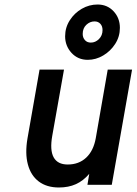

<svg xmlns="http://www.w3.org/2000/svg" viewBox="-20 -820 606 852"><path d="M241.5 12Q187.5 12 152.2 -14.5Q117 -41 103.8 -90Q90.5 -139 102 -206L155.5 -511H264L212 -218Q200.5 -154 218 -122Q235.5 -90 280.5 -90Q330 -90 362.5 -120.5Q395 -151 405 -207L458 -511H566L476 0H368L376 -48.5Q349.5 -17.5 316.8 -2.8Q284 12 241.5 12ZM369.5 -554.5Q325.5 -554.5 297.2 -585.5Q269 -616.5 269 -659Q269 -698 289.8 -730.2Q310.5 -762.5 343.2 -781.2Q376 -800 413 -800Q456 -800 484 -770Q512 -740 512 -696.5Q512 -657.5 491.2 -625.2Q470.5 -593 438 -573.8Q405.5 -554.5 369.5 -554.5ZM383 -631Q403.5 -631 419.2 -646.8Q435 -662.5 435 -686.5Q435 -704 425.2 -714.5Q415.5 -725 399.5 -725Q379 -725 363 -709.8Q347 -694.5 347 -669.5Q347 -653 356.8 -642Q366.5 -631 383 -631Z"/></svg>

Font: Overpass SemiBold
Style: Italic
Weight: 600
Italic angle: -10°
Designer: Delve Withrington, Dave Bailey, Thomas Jockin
Foundry: Delve Fonts LLC
Version: Version 4.000